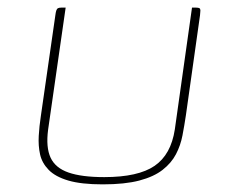

<svg xmlns="http://www.w3.org/2000/svg" viewBox="-20 -480 600 503"><path d="M467 -178Q463 -151 458 -125Q453 -99 441 -76Q429 -53 406 -35Q383 -17 345 -7Q307 3 249 3Q193 3 159 -7Q125 -17 107.5 -35Q90 -53 85 -75.5Q80 -98 81.5 -124Q83 -150 87 -176L125 -440Q126 -448 127.5 -452.5Q129 -457 132 -458.5Q135 -460 140 -460H152L106 -140Q100 -94 112.5 -67Q125 -40 159.5 -28Q194 -16 253 -16Q342 -16 385 -45.5Q428 -75 438 -141L483 -460H494Q500 -460 502.5 -458.5Q505 -457 505 -452.5Q505 -448 504 -440Z"/></svg>

Font: Genos Thin
Style: Italic
Weight: 100
Italic angle: -8°
Designer: Robert E. Leuschke
Foundry: Robert E. Leuschke
Version: Version 1.010